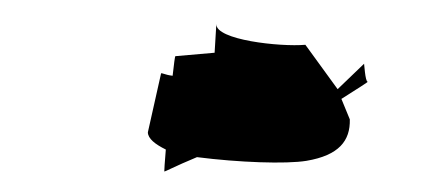

<svg xmlns="http://www.w3.org/2000/svg" viewBox="-42 -648 1679 727"><g transform="rotate(-5 797.0 -284.5)"><path d="M507 -172C505 -148 531 -124 569 -101C561 -55 556 -22 556 -19C556 -16 595 -34 684 -62C840 -28 1018 -6 1096 -12C1220 -22 1268 -73 1273 -154L1248 -234C1312 -267 1356 -290 1353 -290C1343 -290 1346 -366 1345 -359L1237 -272L1130 -450C1034 -450 792 -498 801 -558L785 -450H636C634 -450 628 -421 619 -377C589 -383 577 -394 576 -389Z"/></g></svg>

Font: Ampere
Style: UltExtIta
Weight: 400
Version: Version 1